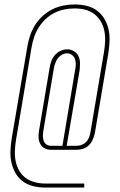

<svg xmlns="http://www.w3.org/2000/svg" viewBox="-20 -772 540 864"><path d="M184 72Q157 72 131 66Q105 60 84.5 45.5Q64 31 51 9Q38 -13 32 -38.5Q26 -64 27 -91Q28 -118 32 -145L103 -562Q107 -587 115.5 -612Q124 -637 138 -659.5Q152 -682 172.5 -700.5Q193 -719 216.5 -730.5Q240 -742 265.5 -747Q291 -752 316 -752Q316 -752 316 -752Q316 -752 316 -752Q343 -752 369 -746Q395 -740 415.5 -725Q436 -710 449 -688.5Q462 -667 468 -641.5Q474 -616 473 -589Q472 -562 468 -535L407 -174Q404 -160 398 -145.5Q392 -131 381 -119.5Q370 -108 355 -103Q340 -98 325 -98H209Q193 -98 180 -105Q167 -112 160.5 -125.5Q154 -139 153.5 -154.5Q153 -170 156 -186L203 -465Q205 -480 210.5 -495.5Q216 -511 226.5 -523.5Q237 -536 252 -543Q267 -550 283 -550Q299 -550 313 -541.5Q327 -533 333.5 -518.5Q340 -504 340 -487.5Q340 -471 338 -454L280 -116H325Q337 -116 348.5 -120.5Q360 -125 368.5 -134Q377 -143 381 -154.5Q385 -166 387 -177L448 -538Q452 -562 453 -586.5Q454 -611 449.5 -633.5Q445 -656 433.5 -675.5Q422 -695 404 -709Q386 -723 363 -728.5Q340 -734 316 -734Q293 -734 270 -729.5Q247 -725 225 -714Q203 -703 185 -686Q167 -669 154 -648Q141 -627 133.5 -604.5Q126 -582 122 -559L52 -142Q48 -118 47 -93.5Q46 -69 50.5 -46.5Q55 -24 66.5 -4Q78 16 96 29Q114 42 137 48Q160 54 184 54H359V72ZM209 -116H261L318 -457Q321 -469 321 -482Q321 -495 317.5 -506Q314 -517 304 -524.5Q294 -532 282 -532Q270 -532 258.5 -525.5Q247 -519 239.5 -508.5Q232 -498 228 -486Q224 -474 222 -462L175 -183Q173 -171 173 -160Q173 -149 176.5 -138.5Q180 -128 189 -122Q198 -116 209 -116Z"/></svg>

Font: iosevka_custom_sans_ss08 Thin
Style: Italic
Weight: 100
Italic angle: -10°
Designer: Belleve Invis
Foundry: Belleve Invis
Version: Version 10.3.0; ttfautohint (v1.8.3)